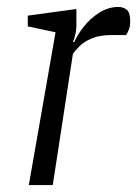

<svg xmlns="http://www.w3.org/2000/svg" viewBox="-20 -533 395 553"><path d="M63 0 140 -440 60 -457V-488L200 -507V-457Q200 -448 197 -434Q194 -420 190 -412H194Q203 -433 221.5 -456.5Q240 -480 266 -496.5Q292 -513 321 -513Q335 -513 345 -505Q355 -497 355 -472Q355 -456 350.5 -446Q346 -436 343 -432H301Q267 -432 244.5 -422.5Q222 -413 209 -400Q196 -387 190 -378L132 0Z"/></svg>

Font: Faustina Light Light
Style: Italic
Weight: 300
Italic angle: -8°
Version: Version 1.200